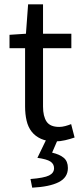

<svg xmlns="http://www.w3.org/2000/svg" viewBox="-20 -642 378 888"><path d="M235 12Q196 12 169.5 0Q143 -12 126.5 -33Q110 -54 103 -84Q96 -114 96 -150V-419H24V-481L100 -486L110 -622H179V-486H310V-419H179V-149Q179 -104 195.5 -79.5Q212 -55 254 -55Q267 -55 282 -59Q297 -63 309 -68L325 -6Q305 1 281.5 6.5Q258 12 235 12ZM129 226 121 186Q184 181 207 169.5Q230 158 230 136Q230 116 213 105Q196 94 153 88L197 -3H250L221 64Q256 72 275 88Q294 104 294 135Q294 179 251.5 200.5Q209 222 129 226Z"/></svg>

Font: Processing Sans Pro
Style: Regular
Weight: 400
Designer: Paul D. Hunt
Foundry: Adobe Systems Incorporated
Version: Version 2.020;PS 2.000;hotconv 1.0.86;makeotf.lib2.5.63406